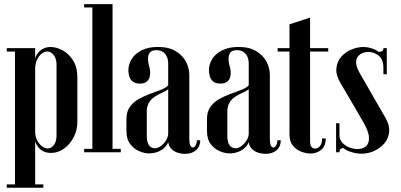

<svg xmlns="http://www.w3.org/2000/svg" viewBox="-20 -724 1907 913"><path d="M51.2 -495H147.2V168.8H51.2ZM12.2 152.8H51.2V168.8H12.2ZM12.2 -495H51.2V-479H12.2ZM139.5 -397Q139.5 -431.8 150 -454.6Q160.5 -477.5 178.8 -489Q197 -500.5 220 -500.5Q248 -500.5 277.4 -484.8Q306.8 -469 327.2 -437Q347.8 -405 347.8 -356V-144Q347.8 -104.5 330.1 -70.9Q312.5 -37.2 284.1 -17Q255.8 3.2 221.8 3.2Q195 3.2 176.6 -10.2Q158.2 -23.8 148.9 -47Q139.5 -70.2 139.5 -98.8ZM147.2 -98.2Q147.2 -75.2 156.5 -57Q165.8 -38.8 179.8 -28.4Q193.8 -18 206.8 -18Q223 -18 235.9 -34Q248.8 -50 248.8 -80.5V-417.2Q248.8 -437 242 -451Q235.2 -465 225.5 -472.1Q215.8 -479.2 204.8 -479.2Q191.8 -479.2 178.2 -468.9Q164.8 -458.5 156 -439.5Q147.2 -420.5 147.2 -395.8ZM147.2 152.8H186.2V168.8H147.2Z M419.2 0V-704.5H515.2V0ZM515.2 0V-16H554.2V0ZM380.2 0V-16H419.2V0ZM380.2 -688.5V-704.5H419.2V-688.5Z M590.5 -389.2Q590.5 -376.8 594.5 -361.8Q598.5 -346.8 610.5 -336.6Q622.5 -326.5 645.5 -326.5Q666.2 -326.5 677.4 -335.8Q688.5 -345 691.9 -358.8Q695.2 -372.5 693.6 -387.8Q692 -403 687.5 -415Q684.5 -426.5 683.8 -443.2Q683 -460 691.4 -472.8Q699.8 -485.5 724.2 -485.5Q741 -485.5 753.2 -478.1Q765.5 -470.8 772.6 -456.2Q779.8 -441.8 779.8 -420.5V-54.8Q779.8 -35 790.6 -21Q801.5 -7 819.9 0.2Q838.2 7.5 859.8 7.5Q893 7.5 912.6 -10Q932.2 -27.5 932.2 -57H916.2Q916.2 -44.8 910.9 -33.8Q905.5 -22.8 896.8 -22.8Q889.5 -22.8 884.9 -32.4Q880.2 -42 880.2 -63.2V-368Q880.2 -400.2 864.2 -430.8Q848.2 -461.2 815.1 -481Q782 -500.8 730.8 -500.8Q686.8 -500.8 655.1 -485.4Q623.5 -470 607 -444.8Q590.5 -419.5 590.5 -389.2ZM779.8 -318Q767.2 -305.2 743.2 -296.1Q719.2 -287 691.6 -277Q664 -267 638.6 -252.5Q613.2 -238 597.2 -215.4Q581.2 -192.8 581.2 -157.8V-101.5Q581.2 -61 599.9 -37.8Q618.5 -14.5 643.4 -4.5Q668.2 5.5 687.8 5.5Q714.5 5.5 737.2 -4.9Q760 -15.2 774 -36.2Q788 -57.2 788 -87L797 -61.5V-318ZM779.8 -300V-91Q779.8 -72.2 769.2 -55.9Q758.8 -39.5 744.2 -29.1Q729.8 -18.8 716.2 -18.8Q707 -18.8 698 -24.2Q689 -29.8 683.5 -42.9Q678 -56 678 -77.5V-194Q678 -216 686 -231.6Q694 -247.2 706.5 -257.4Q719 -267.5 733.2 -274.6Q747.5 -281.8 759.6 -287.5Q771.8 -293.2 779.8 -300Z M973.5 -389.2Q973.5 -376.8 977.5 -361.8Q981.5 -346.8 993.5 -336.6Q1005.5 -326.5 1028.5 -326.5Q1049.2 -326.5 1060.4 -335.8Q1071.5 -345 1074.9 -358.8Q1078.2 -372.5 1076.6 -387.8Q1075 -403 1070.5 -415Q1067.5 -426.5 1066.8 -443.2Q1066 -460 1074.4 -472.8Q1082.8 -485.5 1107.2 -485.5Q1124 -485.5 1136.2 -478.1Q1148.5 -470.8 1155.6 -456.2Q1162.8 -441.8 1162.8 -420.5V-54.8Q1162.8 -35 1173.6 -21Q1184.5 -7 1202.9 0.2Q1221.2 7.5 1242.8 7.5Q1276 7.5 1295.6 -10Q1315.2 -27.5 1315.2 -57H1299.2Q1299.2 -44.8 1293.9 -33.8Q1288.5 -22.8 1279.8 -22.8Q1272.5 -22.8 1267.9 -32.4Q1263.2 -42 1263.2 -63.2V-368Q1263.2 -400.2 1247.2 -430.8Q1231.2 -461.2 1198.1 -481Q1165 -500.8 1113.8 -500.8Q1069.8 -500.8 1038.1 -485.4Q1006.5 -470 990 -444.8Q973.5 -419.5 973.5 -389.2ZM1162.8 -318Q1150.2 -305.2 1126.2 -296.1Q1102.2 -287 1074.6 -277Q1047 -267 1021.6 -252.5Q996.2 -238 980.2 -215.4Q964.2 -192.8 964.2 -157.8V-101.5Q964.2 -61 982.9 -37.8Q1001.5 -14.5 1026.4 -4.5Q1051.2 5.5 1070.8 5.5Q1097.5 5.5 1120.2 -4.9Q1143 -15.2 1157 -36.2Q1171 -57.2 1171 -87L1180 -61.5V-318ZM1162.8 -300V-91Q1162.8 -72.2 1152.2 -55.9Q1141.8 -39.5 1127.2 -29.1Q1112.8 -18.8 1099.2 -18.8Q1090 -18.8 1081 -24.2Q1072 -29.8 1066.5 -42.9Q1061 -56 1061 -77.5V-194Q1061 -216 1069 -231.6Q1077 -247.2 1089.5 -257.4Q1102 -267.5 1116.2 -274.6Q1130.5 -281.8 1142.6 -287.5Q1154.8 -293.2 1162.8 -300Z M1356.5 -608.2 1454.5 -640.5V-54.5Q1454.5 -34.8 1460.8 -26.1Q1467 -17.5 1478.8 -17.5Q1489.8 -17.5 1500.8 -28.8Q1511.8 -40 1511.8 -65.8H1528.8Q1528.8 -29.2 1507.4 -11.6Q1486 6 1457 6Q1437.8 6 1414.4 -2Q1391 -10 1373.8 -30.1Q1356.5 -50.2 1356.5 -85.2ZM1454.5 -479V-495H1540.8V-479ZM1300.2 -479V-495H1356.5V-479Z M1819.2 -391H1803.2V-400.2Q1803.2 -442.5 1780.1 -459.8Q1757 -477 1731 -477Q1716 -477 1702.4 -471Q1688.8 -465 1680.4 -453.2Q1672 -441.5 1673.6 -422.6Q1675.2 -403.8 1689.8 -377.8Q1708.5 -345.8 1726.6 -314Q1744.8 -282.2 1761.4 -253.2Q1778 -224.2 1791.6 -200.9Q1805.2 -177.5 1813.5 -162.8Q1833.5 -128 1830.6 -97.1Q1827.8 -66.2 1808.5 -43.1Q1789.2 -20 1760.1 -6.6Q1731 6.8 1698.5 6.8Q1672.2 6.8 1644.4 -3Q1616.5 -12.8 1597.4 -32.4Q1578.2 -52 1578.2 -81.2V-95H1594.2V-81.2Q1594.2 -59.8 1607.9 -45.2Q1621.5 -30.8 1641.2 -23Q1661 -15.2 1679.8 -15.2Q1704.2 -15.2 1719.9 -28.4Q1735.5 -41.5 1734.5 -70.1Q1733.5 -98.8 1707.5 -143.2Q1696.2 -162.8 1683.5 -185Q1670.8 -207.2 1656.6 -231Q1642.5 -254.8 1628.9 -278.4Q1615.2 -302 1601.8 -324.5Q1576.5 -365.8 1579.5 -398.4Q1582.5 -431 1602.6 -454Q1622.8 -477 1651.6 -488.8Q1680.5 -500.5 1708 -500.5Q1733.5 -500.5 1759.1 -489.8Q1784.8 -479 1802 -456.8Q1819.2 -434.5 1819.2 -399.5ZM1803.2 -371V-440.2L1777 -477Q1787 -477 1795.1 -479.8Q1803.2 -482.5 1803.2 -495H1819.2V-371ZM1594.2 -138V-51.2L1616 -20.5Q1606 -20.5 1600.1 -16.2Q1594.2 -12 1594.2 0H1578.2V-138Z"/></svg>

Font: Emberly Black
Style: Regular
Weight: 900
Designer: Rajesh Rajput
Foundry: Rajesh Rajput
Version: Version 1.000